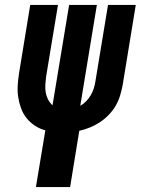

<svg xmlns="http://www.w3.org/2000/svg" viewBox="-20 -755 568 775"><path d="M125 0 163 -229Q140 -235 120.5 -248Q101 -261 87 -278.5Q73 -296 65 -318Q57 -340 53.5 -363Q50 -386 51.5 -410.5Q53 -435 57 -460L102 -735H214L166 -445Q164 -429 163 -413Q162 -397 164.5 -382Q167 -367 174 -353.5Q181 -340 192 -330L259 -735H371L304 -328Q317 -335 328 -346.5Q339 -358 346.5 -371Q354 -384 358.5 -398Q363 -412 365 -426L416 -735H528L475 -411Q471 -390 464.5 -368.5Q458 -347 446.5 -327.5Q435 -308 418.5 -291Q402 -274 383 -261.5Q364 -249 343 -240.5Q322 -232 300 -227L263 0Z"/></svg>

Font: Iosevka Term Curly Heavy
Style: Italic
Weight: 900
Italic angle: -9°
Designer: Belleve Invis
Foundry: Belleve Invis
Version: Version 32.3.0